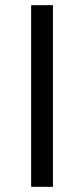

<svg xmlns="http://www.w3.org/2000/svg" viewBox="-20 -720 324 740"><path d="M100 -700H184V0H100Z"/></svg>

Font: Electrolize
Style: Regular
Weight: 400
Designer: Valery Zaveryaev
Foundry: Cyreal (www.cyreal.org)
Version: Version 1.002